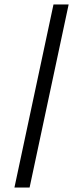

<svg xmlns="http://www.w3.org/2000/svg" viewBox="-20 -720 374 865"><path d="M221 -700H289.3L113.3 125H45Z"/></svg>

Font: Epunda Slab Light
Style: Regular
Weight: 300
Designer: Simon Atzbach
Foundry: typofactur
Version: Version 1.102